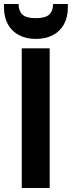

<svg xmlns="http://www.w3.org/2000/svg" viewBox="-39 -942 360 962"><path d="M70 0V-700H210V0ZM140 -747Q92 -747 56 -766Q20 -785 0.5 -820.5Q-19 -856 -19 -904V-922H54Q54 -888 73 -869.5Q92 -851 140 -851Q189 -851 208 -869.5Q227 -888 227 -922H301V-904Q301 -855 281 -819.5Q261 -784 225 -765.5Q189 -747 140 -747Z"/></svg>

Font: DM Sans 12pt ExtraBold
Style: Regular
Weight: 800
Version: Version 4.004;gftools[0.9.30]